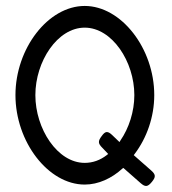

<svg xmlns="http://www.w3.org/2000/svg" viewBox="-20 -610 579 646"><path d="M265 11C311 11 356 -10 392 -43L395 -45L453 6C469 20 477 19 491 2C505 -15 504 -23 488 -37L430 -88L433 -92C474 -146 499 -217 499 -290C499 -447 388 -590 265 -590C142 -590 32 -447 32 -290C32 -133 142 11 265 11ZM265 -517C357 -517 432 -403 432 -290C432 -235 414 -179 385 -137L382 -132L357 -156C342 -170 334 -169 322 -152C309 -135 310 -127 324 -113L344 -92L339 -88C317 -71 292 -62 265 -62C173 -62 99 -177 99 -290C99 -403 173 -517 265 -517Z"/></svg>

Font: Charger Pro
Style: LitNar
Weight: 300
Designer: Jasper
Foundry: Cannot Into Space Fonts
Version: Version 1.09